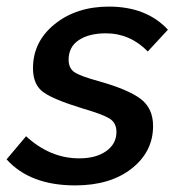

<svg xmlns="http://www.w3.org/2000/svg" viewBox="-45 -552 542 582"><path d="M-25 -69 34 -139Q107 -72 195 -72Q246 -72 277 -94Q308 -116 308 -152Q308 -180 286.5 -193Q265 -206 203 -224Q118 -250 86.5 -272.5Q55 -295 55 -345Q55 -426 121 -479Q187 -532 285 -532Q399 -532 464 -462L403 -396Q349 -451 276 -451Q225 -451 194 -430.5Q163 -410 163 -371Q163 -345 181 -333Q199 -321 254 -306Q343 -281 381 -252.5Q419 -224 419 -170Q419 -92 354 -41Q289 10 183 10Q46 10 -25 -69Z"/></svg>

Font: Raleway-v4020 SemiBold
Style: Italic
Weight: 600
Italic angle: -12°
Designer: Matt McInerney, Pablo Impallari, Rodrigo Fuenzalida
Foundry: Matt McInerney, Pablo Impallari, Rodrigo Fuenzalida
Version: Version 4.020;PS 004.020;hotconv 1.0.88;makeotf.lib2.5.64775